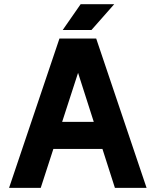

<svg xmlns="http://www.w3.org/2000/svg" viewBox="-20 -909 753 929"><path d="M152 -319.5V-188.3H548.9V-319.5ZM357.7 -556.6 536 0H689.2L445.4 -722.7H267.7L23.9 0H177.1ZM422.4 -763.7 532.7 -888.7H370.2L283.3 -763.7Z"/></svg>

Font: Giphurs SC
Style: Regular
Weight: 400
Version: Version 0.920